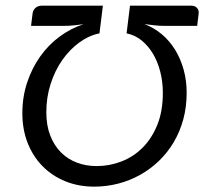

<svg xmlns="http://www.w3.org/2000/svg" viewBox="-20 -662 732 688"><path d="M317.4 6.8Q261.7 6.8 214.6 -12.2Q167.5 -31.2 133.1 -65.9Q98.6 -100.6 79.3 -149.2Q60.1 -197.8 60.1 -256.3Q60.1 -314.9 77.4 -366.7Q94.7 -418.5 124.3 -460Q153.8 -501.5 193.8 -531Q233.9 -560.5 279.3 -575.2Q261.7 -572.8 243.7 -571Q225.6 -569.3 208.5 -569.3H91.3L96.7 -613.3Q98.1 -625.5 106.9 -633.5Q115.7 -641.6 128.9 -641.6H348.6L341.8 -585.4L336.4 -542.5Q298.3 -534.7 263.9 -509.5Q229.5 -484.4 203.1 -446.8Q176.8 -409.2 161.4 -361.3Q146 -313.5 146 -259.8Q146 -211.9 160.2 -176Q174.3 -140.1 198.7 -115.7Q223.1 -91.3 255.9 -79.1Q288.6 -66.9 326.2 -66.9Q372.1 -66.9 414.8 -83.3Q457.5 -99.6 490.5 -132.3Q523.4 -165 543.5 -214.1Q563.5 -263.2 563.5 -329.1Q563.5 -369.1 554.2 -405.3Q544.9 -441.4 527.8 -470Q510.7 -498.5 486.8 -517.6Q462.9 -536.6 433.6 -542.5L445.8 -641.6H665.5Q678.7 -641.6 686 -633.5Q693.4 -625.5 691.9 -613.3L686.5 -569.3H569.3Q551.8 -569.3 533.4 -571.3Q515.1 -573.2 497.6 -575.7Q531.2 -563 559.3 -539.6Q587.4 -516.1 607.2 -484.1Q627 -452.1 637.9 -412.8Q648.9 -373.5 648.9 -329.6Q648.9 -278.8 636.7 -234.1Q624.5 -189.5 602.3 -152.1Q580.1 -114.7 549.3 -85.2Q518.6 -55.7 481.7 -35.2Q444.8 -14.6 403.1 -3.9Q361.3 6.8 317.4 6.8Z"/></svg>

Font: Carlito
Style: Italic
Weight: 400
Italic angle: -7°
Designer: Lukasz Dziedzic
Foundry: tyPoland Lukasz Dziedzic
Version: Version 1.104